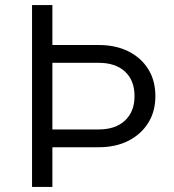

<svg xmlns="http://www.w3.org/2000/svg" viewBox="-20 -735 684 755"><path d="M186 0H106V-715H186V-558H368Q435 -558 485 -533Q535 -508 563 -463Q591 -418 591 -357Q591 -297 563 -252Q535 -207 485 -181.5Q435 -156 368 -156H186ZM368 -488H186V-226H368Q434 -226 471.5 -261Q509 -296 509 -357Q509 -419 471.5 -453.5Q434 -488 368 -488Z"/></svg>

Font: Wix Madefor Text
Style: Regular
Weight: 400
Designer: Dalton Maag Ltd
Foundry: Dalton Maag Ltd
Version: Version 3.100